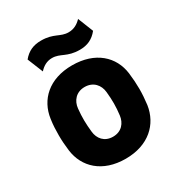

<svg xmlns="http://www.w3.org/2000/svg" viewBox="-170 -822 889 951"><g transform="rotate(-30 274.5 -347.0)"><path d="M274 12C406 12 484 -64 499 -165C503 -197 505 -226 505 -254C505 -283 503 -313 499 -346C486 -448 406 -522 274 -522C141 -522 64 -446 50 -346C45 -313 44 -283 44 -254C44 -226 46 -197 50 -165C63 -64 141 12 274 12ZM274 -114C225 -114 198 -148 194 -189C189 -236 188 -273 193 -322C197 -363 225 -398 274 -398C324 -398 352 -363 356 -322C361 -272 361 -236 355 -188C350 -149 324 -114 274 -114ZM98 -657 134 -568C153 -589 176 -603 206 -603C254 -603 273 -569 347 -569C389 -569 422 -583 450 -618L415 -706C395 -685 372 -672 342 -672C294 -672 275 -705 202 -705C159 -705 126 -691 98 -657Z"/></g></svg>

Font: Finlandica
Style: Bold
Weight: 700
Designer: Niklas Ekholm, Juho Hiilivirta, Jaakko Suomalainen
Foundry: Helsinki Type Studio
Version: Version 2.000;Glyphs 3.2 (3202)